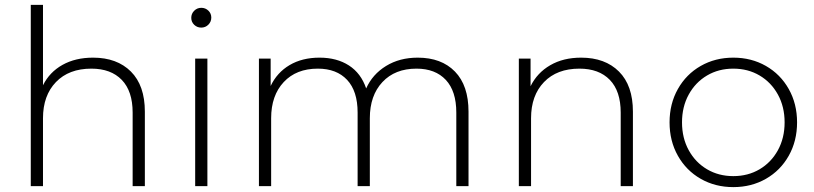

<svg xmlns="http://www.w3.org/2000/svg" viewBox="-20 -762 3332 786"><path d="M516 -469C478 -507 426.3 -526 361 -526C313 -526 271.3 -516.2 236 -496.5C200.7 -476.8 174 -449 156 -413V-742H106V0H156V-278C156 -340 173.7 -389.3 209 -426C244.3 -462.7 292.7 -481 354 -481C407.3 -481 448.8 -465.7 478.5 -435C508.2 -404.3 523 -359.7 523 -301V0H573V-305C573 -376.3 554 -431 516 -469Z M779 -522V0H829V-522ZM775 -660.5C783 -652.8 792.7 -649 804 -649C815.3 -649 825 -653 833 -661C841 -669 845 -678.7 845 -690C845 -701.3 841 -710.8 833 -718.5C825 -726.2 815.3 -730 804 -730C792.7 -730 783 -726 775 -718C767 -710 763 -700.3 763 -689C763 -677.7 767 -668.2 775 -660.5Z M1842.5 -469C1805.5 -507 1754.7 -526 1690 -526C1640.7 -526 1597.5 -514.7 1560.5 -492C1523.5 -469.3 1496.3 -438.7 1479 -400C1465 -441.3 1441.5 -472.7 1408.5 -494C1375.5 -515.3 1335.3 -526 1288 -526C1240.7 -526 1199.8 -515.8 1165.5 -495.5C1131.2 -475.2 1105.3 -446.7 1088 -410V-522H1040V0H1090V-278C1090 -340 1107.2 -389.3 1141.5 -426C1175.8 -462.7 1222.3 -481 1281 -481C1332.3 -481 1372.3 -465.7 1401 -435C1429.7 -404.3 1444 -359.7 1444 -301V0H1494V-278C1494 -340 1511.2 -389.3 1545.5 -426C1579.8 -462.7 1626.3 -481 1685 -481C1736.3 -481 1776.3 -465.7 1805 -435C1833.7 -404.3 1848 -359.7 1848 -301V0H1898V-305C1898 -376.3 1879.5 -431 1842.5 -469Z M2514 -469C2476 -507 2424.3 -526 2359 -526C2310.3 -526 2268.2 -515.7 2232.5 -495C2196.8 -474.3 2170 -445.7 2152 -409V-522H2104V0H2154V-278C2154 -340 2171.7 -389.3 2207 -426C2242.3 -462.7 2290.7 -481 2352 -481C2405.3 -481 2446.8 -465.7 2476.5 -435C2506.2 -404.3 2521 -359.7 2521 -301V0H2571V-305C2571 -376.3 2552 -431 2514 -469Z M2848.5 -30C2888.2 -7.3 2932.7 4 2982 4C3031.3 4 3075.8 -7.3 3115.5 -30C3155.2 -52.7 3186.3 -84.2 3209 -124.5C3231.7 -164.8 3243 -210.3 3243 -261C3243 -311.7 3231.7 -357.2 3209 -397.5C3186.3 -437.8 3155.2 -469.3 3115.5 -492C3075.8 -514.7 3031.3 -526 2982 -526C2932.7 -526 2888.2 -514.7 2848.5 -492C2808.8 -469.3 2777.7 -437.8 2755 -397.5C2732.3 -357.2 2721 -311.7 2721 -261C2721 -210.3 2732.3 -164.8 2755 -124.5C2777.7 -84.2 2808.8 -52.7 2848.5 -30ZM3089.5 -69C3057.8 -50.3 3022 -41 2982 -41C2942 -41 2906.2 -50.3 2874.5 -69C2842.8 -87.7 2817.8 -113.7 2799.5 -147C2781.2 -180.3 2772 -218.3 2772 -261C2772 -303.7 2781.2 -341.7 2799.5 -375C2817.8 -408.3 2842.8 -434.3 2874.5 -453C2906.2 -471.7 2942 -481 2982 -481C3022 -481 3057.8 -471.7 3089.5 -453C3121.2 -434.3 3146.2 -408.3 3164.5 -375C3182.8 -341.7 3192 -303.7 3192 -261C3192 -218.3 3182.8 -180.3 3164.5 -147C3146.2 -113.7 3121.2 -87.7 3089.5 -69Z"/></svg>

Font: Montserrat Custom ExtraLight
Style: Regular
Weight: 300
Designer: Julieta Ulanovsky
Foundry: Julieta Ulanovsky
Version: Version 7.200